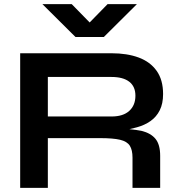

<svg xmlns="http://www.w3.org/2000/svg" viewBox="-20 -903 866 923"><path d="M77 0V-647H516Q591 -647 646.5 -626.5Q702 -606 733 -562.5Q764 -519 764 -451Q764 -405 748 -373Q732 -341 703.5 -321Q675 -301 638 -291Q620 -286 602 -282Q635 -279 660 -274Q705 -263 727.5 -235.5Q750 -208 750 -154V0H617V-145Q617 -182 604 -202.5Q591 -223 557.5 -231Q524 -239 461 -239H210V0ZM210 -343H516Q572 -343 601.5 -370Q631 -397 631 -443Q631 -487 601.5 -510Q572 -533 516 -533H210ZM184 -883H325L411 -795L497 -883H638L479 -725H343Z"/></svg>

Font: Syne Modified
Style: Bold
Weight: 700
Designer: Lucas Descroix
Foundry: Bonjour Monde
Version: Version 2.200